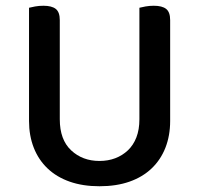

<svg xmlns="http://www.w3.org/2000/svg" viewBox="-20 -634 693 668"><path d="M572 -213Q572 -162 555.5 -120Q539 -78 507.5 -48Q476 -18 430.5 -2Q385 14 326 14Q268 14 222.5 -2Q177 -18 145.5 -48Q114 -78 97.5 -120Q81 -162 81 -213V-607Q88 -609 102 -611.5Q116 -614 131 -614Q160 -614 174 -603Q188 -592 188 -564V-219Q188 -148 227.5 -111Q267 -74 326 -74Q356 -74 381 -83.5Q406 -93 425 -111Q444 -129 454.5 -156Q465 -183 465 -219V-607Q472 -609 486 -611.5Q500 -614 515 -614Q544 -614 558 -603Q572 -592 572 -564V-213Z"/></svg>

Font: Baloo Thambi 2 Medium
Style: Regular
Weight: 500
Designer: Aadarsh Rajan and Ek Type
Foundry: Ek Type
Version: Version 1.640;hotconv 1.0.111;makeotfexe 2.5.65597; ttfautoh